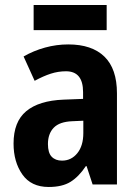

<svg xmlns="http://www.w3.org/2000/svg" viewBox="-20 -735 549 765"><path d="M252 -558Q346 -558 396 -509.5Q446 -461 446 -363V0H349L325 -73H322Q294 -31 261 -10.5Q228 10 174 10Q104 10 69 -40Q34 -90 34 -163Q34 -250 84.5 -292Q135 -334 233 -338L311 -341V-368Q311 -451 243 -451Q212 -451 182.5 -441.5Q153 -432 118 -413L74 -510Q114 -533 159.5 -545.5Q205 -558 252 -558ZM268 -252Q217 -250 194 -226Q171 -202 171 -161Q171 -126 186 -110.5Q201 -95 227 -95Q264 -95 288 -124.5Q312 -154 312 -205V-254ZM405 -715V-615H114V-715Z"/></svg>

Font: Noto Sans Tamil Condensed
Style: Bold
Weight: 700
Width: 3
Designer: Jelle Bosma - Monotype Design Team
Foundry: Monotype Imaging Inc.
Version: Version 2.004; ttfautohint (v1.8.4.7-5d5b)